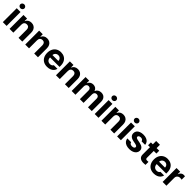

<svg xmlns="http://www.w3.org/2000/svg" viewBox="653 -2956 5176 5176"><g transform="rotate(45 3241.0 -368.0)"><path d="M56.6 -530.3H201.2V0H56.6ZM49.8 -672.9Q49.8 -692.9 60.3 -710Q70.8 -727.1 89.1 -737.1Q107.4 -747.1 128.9 -747.1Q149.9 -747.1 168 -737.1Q186 -727.1 196.5 -710Q207 -692.9 207 -672.9Q207 -653.3 196.5 -636.5Q186 -619.6 168 -609.6Q149.9 -599.6 128.9 -599.6Q107.4 -599.6 89.1 -609.6Q70.8 -619.6 60.3 -636.5Q49.8 -653.3 49.8 -672.9Z M458 0H313.5V-530.3H451.2V-437.5H457Q475.6 -484.4 517.1 -510.7Q558.6 -537.1 616.2 -537.1Q671.4 -537.1 712.9 -513.2Q754.4 -489.3 776.9 -444.1Q799.3 -398.9 798.8 -337.9V0H655.3V-312.5Q655.3 -361.3 629.9 -389.2Q604.5 -417 559.6 -417Q513.2 -417 485.6 -387.7Q458 -358.4 458 -306.6Z M1055.7 0H911.1V-530.3H1048.8V-437.5H1054.7Q1073.2 -484.4 1114.7 -510.7Q1156.2 -537.1 1213.9 -537.1Q1269 -537.1 1310.5 -513.2Q1352.1 -489.3 1374.5 -444.1Q1397 -398.9 1396.5 -337.9V0H1252.9V-312.5Q1252.9 -361.3 1227.5 -389.2Q1202.1 -417 1157.2 -417Q1110.8 -417 1083.3 -387.7Q1055.7 -358.4 1055.7 -306.6Z M1487.3 -262.7Q1487.3 -344.2 1518.8 -406.5Q1550.3 -468.8 1608.4 -502.9Q1666.5 -537.1 1743.2 -537.1Q1814.5 -537.1 1870.8 -507.1Q1927.2 -477.1 1959.7 -416.5Q1992.2 -356 1992.2 -268.6V-227.5H1629.9Q1629.9 -188 1644.8 -158.7Q1659.7 -129.4 1687.3 -113.5Q1714.8 -97.7 1752 -97.7Q1787.6 -97.7 1813.5 -112.1Q1839.4 -126.5 1850.6 -151.4H1988.3Q1978 -102.5 1946.3 -65.9Q1914.6 -29.3 1864 -9.3Q1813.5 10.7 1749 10.7Q1668.5 10.7 1609.6 -22.5Q1550.8 -55.7 1519 -117.4Q1487.3 -179.2 1487.3 -262.7ZM1855.5 -318.4Q1855.5 -350.1 1841.6 -375.2Q1827.6 -400.4 1802.7 -414.6Q1777.8 -428.7 1746.1 -428.7Q1713.9 -428.7 1687.7 -414.1Q1661.6 -399.4 1646.2 -374Q1630.9 -348.6 1629.9 -318.4Z M2227.5 0H2083V-530.3H2220.7V-437.5H2226.6Q2245.1 -484.4 2286.6 -510.7Q2328.1 -537.1 2385.7 -537.1Q2440.9 -537.1 2482.4 -513.2Q2523.9 -489.3 2546.4 -444.1Q2568.8 -398.9 2568.4 -337.9V0H2424.8V-312.5Q2424.8 -361.3 2399.4 -389.2Q2374 -417 2329.1 -417Q2282.7 -417 2255.1 -387.7Q2227.5 -358.4 2227.5 -306.6Z M2680.7 -530.3H2818.4V-437.5H2824.2Q2841.3 -483.9 2879.9 -510.5Q2918.5 -537.1 2971.7 -537.1Q3026.4 -537.1 3064.7 -510.5Q3103 -483.9 3116.2 -437.5H3121.1Q3138.2 -483.4 3180.7 -510.3Q3223.1 -537.1 3281.2 -537.1Q3330.6 -537.1 3368.4 -515.9Q3406.2 -494.6 3427.2 -453.9Q3448.2 -413.1 3448.2 -356.4V0H3303.7V-328.1Q3303.7 -372.1 3281 -395Q3258.3 -418 3220.7 -418Q3180.2 -418 3157.5 -392.3Q3134.8 -366.7 3134.8 -324.2V0H2994.1V-332Q2994.1 -371.1 2971.7 -394.5Q2949.2 -418 2912.1 -418Q2887.7 -418 2867.9 -405.5Q2848.1 -393.1 2836.7 -370.6Q2825.2 -348.1 2825.2 -318.4V0H2680.7Z M3559.6 -530.3H3704.1V0H3559.6ZM3552.7 -672.9Q3552.7 -692.9 3563.2 -710Q3573.7 -727.1 3592 -737.1Q3610.4 -747.1 3631.8 -747.1Q3652.8 -747.1 3670.9 -737.1Q3689 -727.1 3699.5 -710Q3710 -692.9 3710 -672.9Q3710 -653.3 3699.5 -636.5Q3689 -619.6 3670.9 -609.6Q3652.8 -599.6 3631.8 -599.6Q3610.4 -599.6 3592 -609.6Q3573.7 -619.6 3563.2 -636.5Q3552.7 -653.3 3552.7 -672.9Z M3960.9 0H3816.4V-530.3H3954.1V-437.5H3960Q3978.5 -484.4 4020 -510.7Q4061.5 -537.1 4119.1 -537.1Q4174.3 -537.1 4215.8 -513.2Q4257.3 -489.3 4279.8 -444.1Q4302.2 -398.9 4301.8 -337.9V0H4158.2V-312.5Q4158.2 -361.3 4132.8 -389.2Q4107.4 -417 4062.5 -417Q4016.1 -417 3988.5 -387.7Q3960.9 -358.4 3960.9 -306.6Z M4414.1 -530.3H4558.6V0H4414.1ZM4407.2 -672.9Q4407.2 -692.9 4417.7 -710Q4428.2 -727.1 4446.5 -737.1Q4464.8 -747.1 4486.3 -747.1Q4507.3 -747.1 4525.4 -737.1Q4543.5 -727.1 4554 -710Q4564.5 -692.9 4564.5 -672.9Q4564.5 -653.3 4554 -636.5Q4543.5 -619.6 4525.4 -609.6Q4507.3 -599.6 4486.3 -599.6Q4464.8 -599.6 4446.5 -609.6Q4428.2 -619.6 4417.7 -636.5Q4407.2 -653.3 4407.2 -672.9Z M4886.7 -434.6Q4863.3 -434.6 4844.5 -427.5Q4825.7 -420.4 4814.9 -408Q4804.2 -395.5 4804.7 -379.9Q4803.2 -342.3 4873 -327.1L4967.8 -307.6Q5044.9 -291.5 5082.8 -256.3Q5120.6 -221.2 5121.1 -164.1Q5120.6 -112.3 5091.1 -72.8Q5061.5 -33.2 5008.3 -11.2Q4955.1 10.7 4885.7 10.7Q4814.9 10.7 4763.2 -9.5Q4711.4 -29.8 4681.9 -67.6Q4652.3 -105.5 4646.5 -157.2H4792Q4796.9 -126 4821.3 -109.9Q4845.7 -93.8 4885.7 -93.8Q4925.3 -93.8 4949.5 -108.9Q4973.6 -124 4973.6 -149.4Q4973.6 -169.9 4956.3 -182.9Q4939 -195.8 4901.4 -204.1L4813.5 -221.7Q4738.3 -236.3 4699.2 -274.9Q4660.2 -313.5 4661.1 -372.1Q4660.6 -422.4 4688 -459.7Q4715.3 -497.1 4766.1 -517.1Q4816.9 -537.1 4884.8 -537.1Q4950.7 -537.1 5000 -517.1Q5049.3 -497.1 5077.4 -460.2Q5105.5 -423.3 5109.4 -373H4973.6Q4969.2 -400.9 4945.8 -417.7Q4922.4 -434.6 4886.7 -434.6Z M5489.3 -421.9H5389.6V-163.1Q5389.6 -133.8 5402.3 -122.1Q5415 -110.4 5439.5 -109.4Q5470.7 -109.4 5497.1 -112.3V2Q5471.2 6.8 5419.9 6.8Q5338.4 6.8 5291.5 -30.8Q5244.6 -68.4 5245.1 -142.6V-421.9H5171.9V-530.3H5245.1V-657.2H5389.6V-530.3H5489.3Z M5553.2 -262.7Q5553.2 -344.2 5584.7 -406.5Q5616.2 -468.8 5674.3 -502.9Q5732.4 -537.1 5809.1 -537.1Q5880.4 -537.1 5936.8 -507.1Q5993.2 -477.1 6025.6 -416.5Q6058.1 -356 6058.1 -268.6V-227.5H5695.8Q5695.8 -188 5710.7 -158.7Q5725.6 -129.4 5753.2 -113.5Q5780.8 -97.7 5817.9 -97.7Q5853.5 -97.7 5879.4 -112.1Q5905.3 -126.5 5916.5 -151.4H6054.2Q6043.9 -102.5 6012.2 -65.9Q5980.5 -29.3 5929.9 -9.3Q5879.4 10.7 5814.9 10.7Q5734.4 10.7 5675.5 -22.5Q5616.7 -55.7 5585 -117.4Q5553.2 -179.2 5553.2 -262.7ZM5921.4 -318.4Q5921.4 -350.1 5907.5 -375.2Q5893.6 -400.4 5868.7 -414.6Q5843.8 -428.7 5812 -428.7Q5779.8 -428.7 5753.7 -414.1Q5727.5 -399.4 5712.2 -374Q5696.8 -348.6 5695.8 -318.4Z M6148.9 -530.3H6288.6V-438.5H6294.4Q6308.6 -486.8 6342.8 -512.5Q6377 -538.1 6422.4 -538.1Q6447.3 -538.1 6468.3 -533.2V-404.3Q6457.5 -407.2 6439.5 -409.7Q6421.4 -412.1 6406.7 -412.1Q6374.5 -412.1 6348.6 -397.9Q6322.8 -383.8 6308.1 -358.6Q6293.5 -333.5 6293.5 -301.8V0H6148.9Z"/></g></svg>

Font: Pretendard Std
Style: Bold
Weight: 700
Designer: Base glyphs from Inter by Rasmus Andersson; Hangeul glyphs from Noto Sans CJK(Source Han Sans) by Jang Soo-young and Kan
Foundry: Kil Hyung-jin
Version: Version 1.309